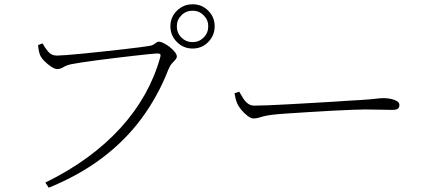

<svg xmlns="http://www.w3.org/2000/svg" viewBox="-20 -837 2010 898"><path d="M777 -714Q777 -757 807.5 -787Q838 -817 881 -817Q924 -817 954 -787Q984 -757 984 -714Q984 -671 954 -640.5Q924 -610 881 -610Q838 -610 807.5 -640.5Q777 -671 777 -714ZM807 -714Q807 -683 828.5 -661.5Q850 -640 881 -640Q911 -640 932.5 -661.5Q954 -683 954 -714Q954 -744 932.5 -765.5Q911 -787 881 -787Q850 -787 828.5 -765.5Q807 -744 807 -714ZM246 -577Q258 -577 291 -579.5Q324 -582 370 -586.5Q416 -591 465.5 -596.5Q515 -602 560.5 -607Q606 -612 639 -616.5Q672 -621 683 -623Q693 -625 699.5 -629.5Q706 -634 711.5 -638Q717 -642 723 -642Q732 -642 746 -635Q760 -628 774 -617Q788 -606 797.5 -594Q807 -582 807 -573Q807 -565 800 -557.5Q793 -550 784 -540Q775 -530 768 -513Q719 -387 642 -283Q565 -179 457.5 -98Q350 -17 208 41L192 17Q302 -37 390 -101.5Q478 -166 545 -240Q612 -314 658 -396Q704 -478 729 -568Q733 -582 728.5 -584.5Q724 -587 715 -587Q707 -587 678.5 -584Q650 -581 609.5 -576.5Q569 -572 524 -566.5Q479 -561 436.5 -555.5Q394 -550 361.5 -545Q329 -540 315 -537Q293 -533 277.5 -523.5Q262 -514 248 -514Q236 -514 219.5 -525Q203 -536 189 -550Q175 -564 170 -574Q166 -582 163 -593.5Q160 -605 158 -626L179 -634Q188 -617 204 -597Q220 -577 246 -577Z M1099 -408Q1108 -392 1117.5 -377Q1127 -362 1139.5 -352.5Q1152 -343 1170 -343Q1191 -343 1232 -344.5Q1273 -346 1325 -349Q1377 -352 1431.5 -355Q1486 -358 1535 -361Q1584 -364 1618 -366.5Q1652 -369 1662 -369Q1712 -372 1734.5 -375Q1757 -378 1776 -378Q1791 -378 1808 -374.5Q1825 -371 1836.5 -364Q1848 -357 1848 -346Q1848 -336 1842 -329.5Q1836 -323 1813 -323Q1788 -323 1759.5 -324Q1731 -325 1688 -325Q1671 -325 1628.5 -323.5Q1586 -322 1531 -319Q1476 -316 1420.5 -312.5Q1365 -309 1319.5 -306Q1274 -303 1252 -300Q1227 -297 1212.5 -293Q1198 -289 1188 -286Q1178 -283 1165 -283Q1154 -283 1138 -295Q1122 -307 1108.5 -323.5Q1095 -340 1089 -354Q1084 -367 1081.5 -377.5Q1079 -388 1077 -401Z"/></svg>

Font: Noto Serif TC
Style: Regular
Weight: 200
Designer: Ryoko NISHIZUKA 西塚涼子 (kana & ideographs); Frank Grießhammer (Latin, Greek & Cyrillic); Wenlong ZHANG 张文龙 (bopomofo); San
Foundry: Adobe
Version: Version 2.001;hotconv 1.1.0;makeotfexe 2.6.0